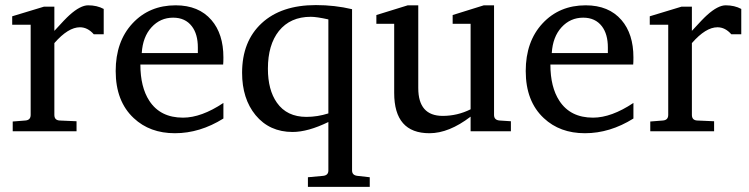

<svg xmlns="http://www.w3.org/2000/svg" viewBox="-20 -514 2933 752"><path d="M386.2 -379.9H347.2Q323.2 -407.2 293 -407.2Q247.1 -407.2 192.9 -345.2V-64Q192.9 -43 213.9 -42L279.8 -39.1V0H29.8V-38.1L79.1 -42Q100.1 -43.5 100.1 -64V-417H27.8V-450.2L151.9 -487.8H192.9V-393.1Q235.8 -440.4 252.4 -455.1Q294.9 -493.2 325.2 -493.2Q359.9 -493.2 386.2 -479Z M855 -49.8Q762.7 7.8 665 7.8Q566.9 7.8 503.9 -51.3Q433.1 -117.2 433.1 -235.8Q433.1 -351.6 499 -422.4Q564.9 -493.2 668 -493.2Q758.3 -493.2 808.1 -435.5Q855 -381.3 855 -289.1Q855 -270 854 -261.2H529.8Q529.8 -172.9 564.9 -119.1Q607.9 -53.2 696.8 -53.2Q768.6 -53.2 855 -110.8ZM754.9 -306.2V-328.1Q754.9 -380.4 731.4 -411.1Q705.6 -444.8 658.2 -444.8Q607.9 -444.8 573.5 -407.2Q539.1 -369.6 535.2 -306.2Z M1428.2 217.8H1186V180.2L1245.1 174.8Q1266.1 172.9 1266.1 153.8V-36.1Q1186 2.9 1126 2.9Q1035.6 2.9 981 -63Q928.2 -127.4 928.2 -229Q928.2 -352.1 1004.9 -423.1Q1081.5 -494.1 1217.3 -494.1Q1291 -494.1 1358.9 -478V153.8Q1358.9 172.4 1379.9 174.8L1428.2 180.2ZM1266.1 -69.8V-438Q1220.2 -448.2 1197.3 -448.2Q1117.2 -448.2 1072.3 -392.6Q1029.3 -338.4 1029.3 -245.1Q1029.3 -161.6 1064.5 -111.8Q1103.5 -56.2 1180.2 -56.2Q1223.1 -56.2 1266.1 -69.8Z M1981 0H1823.2V-57.1Q1738.3 7.8 1662.1 7.8Q1523.9 7.8 1523.9 -149.9V-420.9H1454.1V-455.1L1577.1 -493.2H1618.2V-168.9Q1618.2 -60.1 1713.9 -60.1Q1771.5 -60.1 1823.2 -85.9V-420.9H1752.9V-455.1L1875 -493.2H1915V-64Q1915 -43.5 1937 -42L1981 -39.1Z M2460.9 -49.8Q2368.7 7.8 2271 7.8Q2172.9 7.8 2109.9 -51.3Q2039.1 -117.2 2039.1 -235.8Q2039.1 -351.6 2105 -422.4Q2170.9 -493.2 2273.9 -493.2Q2364.3 -493.2 2414.1 -435.5Q2460.9 -381.3 2460.9 -289.1Q2460.9 -270 2460 -261.2H2135.7Q2135.7 -172.9 2170.9 -119.1Q2213.9 -53.2 2302.7 -53.2Q2374.5 -53.2 2460.9 -110.8ZM2360.8 -306.2V-328.1Q2360.8 -380.4 2337.4 -411.1Q2311.5 -444.8 2264.2 -444.8Q2213.9 -444.8 2179.4 -407.2Q2145 -369.6 2141.1 -306.2Z M2883.3 -379.9H2844.2Q2820.3 -407.2 2790 -407.2Q2744.1 -407.2 2689.9 -345.2V-64Q2689.9 -43 2710.9 -42L2776.9 -39.1V0H2526.9V-38.1L2576.2 -42Q2597.2 -43.5 2597.2 -64V-417H2524.9V-450.2L2648.9 -487.8H2689.9V-393.1Q2732.9 -440.4 2749.5 -455.1Q2792 -493.2 2822.3 -493.2Q2856.9 -493.2 2883.3 -479Z"/></svg>

Font: Ezra SIL SR
Style: Regular
Weight: 400
Designer: Development by SIL's NRSI team. OpenType tables by Ralph Hancock ( hancock@dircon.co.uk ).
Foundry: Development by SIL's NRSI team.
Version: Version 2.51; 2007